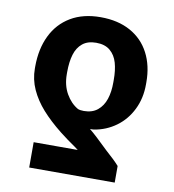

<svg xmlns="http://www.w3.org/2000/svg" viewBox="-82 -626 798 881"><g transform="rotate(10 316.5 -185.0)"><path d="M112.9 183.6V65.6L318.2 65.6Q311.4 60.7 300.1 52.1Q283.7 41 265.7 27.9Q247.7 14.7 228.3 -0.4Q175.2 -42.6 138.3 -84Q101.5 -125.4 80.5 -171.5Q59.6 -217.7 59.6 -268.6V-278.3Q59.9 -360.3 90 -422.2Q120.1 -484.2 177.8 -518.5Q235.4 -552.7 316.6 -552.7Q397.5 -552.7 455.6 -520.7Q513.7 -488.6 544 -430.4Q574.4 -372.3 574.4 -295.3V-285.5Q574.6 -220.5 548.5 -167.6Q522.5 -114.7 477.1 -81.7Q431.6 -48.6 375.2 -39.5Q373.2 -39.3 371 -39.1Q363.2 -38.7 357 -38.7Q383.9 -17.5 448.9 45.9Q471.9 66.6 485 79Q498 91.4 511.3 106.3V183.6ZM425.2 -278.3Q425.5 -324.7 415.7 -358.7Q406 -392.7 381.9 -413.1Q357.8 -433.6 316.6 -433.6Q277.2 -433.6 253.2 -414Q229.1 -394.4 218.8 -360.1Q208.4 -325.7 208.4 -278.3V-268.6Q208.4 -216.4 230.7 -177.5Q253 -138.7 286.9 -119.5Q297.3 -115.4 314.6 -115.4Q353.2 -115.4 378.1 -135.6Q402.9 -155.9 414.2 -190Q425.5 -224.1 425.2 -268.6Z"/></g></svg>

Font: Intratopia Thin
Style: Regular
Weight: 100
Designer: Rasmus Andersson
Foundry: rsms
Version: Version 3.000;Glyphs 3.2.3 (3260)